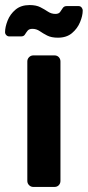

<svg xmlns="http://www.w3.org/2000/svg" viewBox="-42 -739 347 759"><path d="M90 0Q80 0 73 -7Q66 -14 66 -24V-496Q66 -506 73 -513Q80 -520 90 -520H173Q184 -520 190.5 -513Q197 -506 197 -496V-24Q197 -14 190.5 -7Q184 0 173 0ZM187 -590Q161 -590 144.5 -598.5Q128 -607 115 -616Q102 -625 86 -625Q73 -625 67 -617.5Q61 -610 56.5 -602.5Q52 -595 41 -595H-5Q-12 -595 -17 -600Q-22 -605 -22 -612Q-22 -632 -12 -657.5Q-2 -683 19.5 -701Q41 -719 75 -719Q101 -719 117.5 -710.5Q134 -702 147.5 -693Q161 -684 177 -684Q190 -684 195.5 -691.5Q201 -699 206 -707Q211 -715 222 -715H268Q276 -715 280.5 -709.5Q285 -704 285 -697Q285 -677 274.5 -651.5Q264 -626 242.5 -608Q221 -590 187 -590Z"/></svg>

Font: Rubik Medium
Style: Regular
Weight: 500
Designer: Hubert and Fischer
Foundry: Hubert and Fischer
Version: Version 2.300; ttfautohint (v1.8.4.7-5d5b);gftools[0.9.30]